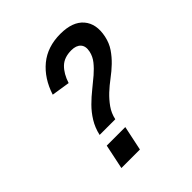

<svg xmlns="http://www.w3.org/2000/svg" viewBox="-177 -774 901 901"><g transform="rotate(-45 273.0 -324.0)"><path d="M500 -490.2Q492.2 -454.1 473.6 -427Q455.1 -399.9 431.2 -377Q407.2 -354 379.6 -333.5Q352.1 -313 328.6 -291Q305.2 -269 286.1 -242.4Q267.1 -215.8 259.8 -182.1H155.8Q165 -222.2 184.6 -253.7Q204.1 -285.2 229.5 -310.5Q254.9 -335.9 282 -357.4Q309.1 -378.9 333.5 -399.9Q357.9 -420.9 375.5 -442.9Q393.1 -464.8 398.9 -491.2Q405.8 -522.9 390.4 -540Q375 -557.1 342.8 -557.1Q294.9 -557.1 267.6 -530.5Q240.2 -503.9 225.1 -457L133.8 -471.2Q160.2 -553.2 217.5 -600.6Q274.9 -647.9 360.8 -647.9Q441.9 -647.9 478.5 -605Q515.1 -562 500 -490.2ZM241.2 0H118.2L144 -123H267.1Z"/></g></svg>

Font: Anonymous Pro
Style: Bold Italic
Weight: 700
Italic angle: -12°
Monospace: yes
Designer: Mark Simonson
Version: Version 1.003